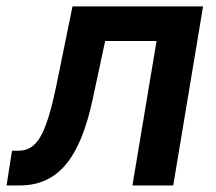

<svg xmlns="http://www.w3.org/2000/svg" viewBox="-37 -565 657 585"><path d="M-17 0H22.7C139.9 0 207 -82.4 245.7 -264.2L283.4 -440H440L366.5 0H490.8L581.7 -545.5H183.9L134.6 -304C102.6 -150.9 74.6 -105.8 18.5 -105.8H-0.4Z"/></svg>

Font: Margiela Sans Semi Bold
Style: Italic
Weight: 600
Italic angle: -9.39999°
Designer: Stefan Endress, Andreas Faust
Version: Version 1.100;FEAKit 1.0